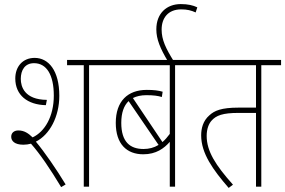

<svg xmlns="http://www.w3.org/2000/svg" viewBox="-20 -916 1399 942"><path d="M95 -206C108 -206 120 -208 132 -211C177 -160 225 -89 280 2L302 -11C258 -84 198 -171 156 -221C224 -255 271 -344 271 -446C271 -570 218 -632 150 -632C92 -632 55 -590 55 -531C55 -449 115 -402 205 -400L210 -426C100 -427 82 -491 82 -529C82 -572 102 -606 147 -606C209 -606 244 -548 244 -447C244 -345 200 -270 140 -242C119 -262 99 -276 70 -276C50 -276 35 -265 35 -245C35 -225 51 -206 95 -206ZM417 -596H514V-622H309V-596H391V0H417Z M935 -596V-622H501V-596H813V-259C801 -243 790 -230 777 -219L632 -435C650 -444 672 -449 698 -449C733 -449 755 -446 774 -440L778 -466C757 -472 736 -475 700 -475C607 -475 548 -420 548 -313C548 -209 602 -159 683 -159C746 -159 785 -188 813 -220V0H839V-596ZM575 -313C575 -363 588 -398 611 -420L758 -205C735 -191 711 -185 684 -185C618 -185 575 -220 575 -313Z M804 -615H833C793 -679 773 -721 773 -771C773 -827 804 -870 869 -870C898 -870 918 -865 940 -855L948 -880C927 -890 902 -896 867 -896C798 -896 747 -851 747 -772C747 -724 766 -678 804 -615Z M1262 -596H1359V-622H922V-596H1236V-388H1151C1065 -388 1032 -373 1007 -350C976 -323 967 -286 967 -252C967 -163 1025 -83 1102 6L1123 -10C1038 -105 994 -174 994 -249C994 -285 1005 -309 1017 -323C1040 -350 1074 -362 1149 -362H1236V0H1262Z"/></svg>

Font: Noto Sans Condensed Thin
Style: Italic
Weight: 100
Width: 3
Italic angle: -12°
Designer: Monotype Design Team
Foundry: Monotype Imaging Inc.
Version: Version 2.013